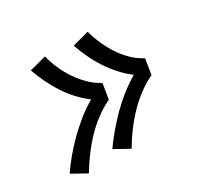

<svg xmlns="http://www.w3.org/2000/svg" viewBox="-115 -735 831 799"><g transform="rotate(-30 300.0 -335.5)"><path d="M305 -79 235 -118Q259 -152 285 -182.5Q311 -213 339.5 -241.5Q368 -270 400.5 -295.5Q433 -321 467 -341Q439 -362 415.5 -388Q392 -414 372.5 -443.5Q353 -473 338 -505Q323 -537 311 -571L390 -592Q399 -559 413 -527.5Q427 -496 445.5 -468Q464 -440 488 -416.5Q512 -393 542 -377L530 -303Q494 -286 461.5 -261.5Q429 -237 401 -207.5Q373 -178 349 -145.5Q325 -113 305 -79ZM100 -79 30 -118Q53 -152 79 -182.5Q105 -213 134 -241.5Q163 -270 195 -295.5Q227 -321 262 -341Q234 -362 210 -388Q186 -414 167 -443.5Q148 -473 132.5 -505Q117 -537 105 -571L185 -592Q193 -559 207 -527.5Q221 -496 240 -468Q259 -440 283 -416.5Q307 -393 337 -377L325 -303Q289 -286 256.5 -261.5Q224 -237 196 -207.5Q168 -178 144 -145.5Q120 -113 100 -79Z"/></g></svg>

Font: Iosevka Etoile
Style: Italic
Weight: 400
Italic angle: -9°
Designer: Belleve Invis
Foundry: Belleve Invis
Version: Version 22.1.2; ttfautohint (v1.8.4)